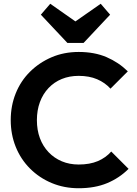

<svg xmlns="http://www.w3.org/2000/svg" viewBox="-20 -990 726 1020"><path d="M398 10Q321 10 255 -17.5Q189 -45 139.5 -94.5Q90 -144 63.5 -210Q37 -276 37 -352Q37 -428 63.5 -494Q90 -560 139.5 -609Q189 -658 254.5 -686Q320 -714 398 -714Q482 -714 546 -686.5Q610 -659 659 -611L567 -519Q538 -551 496 -569Q454 -587 398 -587Q349 -587 308.5 -570.5Q268 -554 238 -522.5Q208 -491 192 -447.5Q176 -404 176 -352Q176 -299 192 -256Q208 -213 238 -181.5Q268 -150 308.5 -133Q349 -116 398 -116Q457 -116 499.5 -134Q542 -152 571 -185L663 -93Q614 -44 549 -17Q484 10 398 10ZM515 -970 565 -912 424 -762H338L197 -912L247 -970L428 -843H333Z"/></svg>

Font: Outfit Thin SemiBold
Style: Regular
Weight: 600
Version: Version 1.100;gftools[0.9.27]